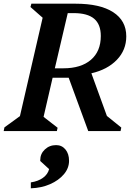

<svg xmlns="http://www.w3.org/2000/svg" viewBox="-46 -710 731 1040"><path d="M-26 0 -22 -20 62 -81 185 -614 119 -672 124 -690H363Q496 -690 567 -644Q638 -598 638 -513Q638 -439 587 -386Q536 -333 449 -313L533 -82L611 -19L607 0H432L326 -289H239L190 -77L266 -18L262 0ZM353 -639H321L251 -340H297Q393 -340 446.5 -386Q500 -432 500 -515Q500 -578 464 -608.5Q428 -639 353 -639ZM121 310V278Q161 272 187 253Q213 234 220 206L172 162V157Q172 123 197 99.5Q222 76 258 76Q289 76 308.5 99.5Q328 123 328 161Q328 201 300 234Q272 267 225.5 287.5Q179 308 121 310Z"/></svg>

Font: Platypi Medium
Style: Italic
Weight: 500
Italic angle: -13°
Designer: David Sargent
Foundry: Bolt Cutter Type
Version: Version 1.200; ttfautohint (v1.8.4.7-5d5b)